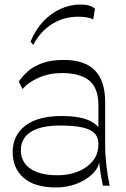

<svg xmlns="http://www.w3.org/2000/svg" viewBox="-20 -821 559 849"><path d="M435 0Q426 -40 420.5 -85Q415 -130 415 -162V-356Q415 -432 374.5 -465Q334 -498 253 -498Q198 -498 150.5 -477Q103 -456 80 -427L63 -460Q78 -483 102.5 -505Q127 -527 166 -541.5Q205 -556 261 -556Q356 -556 400.5 -509Q445 -462 445 -371V-179Q445 -136 450.5 -89Q456 -42 465 0ZM230 8Q132 8 84 -35Q36 -78 36 -148Q36 -222 91.5 -265Q147 -308 253 -308Q335 -308 379 -286Q423 -264 425 -232L422 -126Q421 -84 391 -54Q361 -24 317.5 -8Q274 8 230 8ZM235 -46Q282 -46 322.5 -61.5Q363 -77 389 -107.5Q415 -138 415 -182Q416 -212 399 -230.5Q382 -249 344.5 -257.5Q307 -266 245 -266Q186 -266 147.5 -252.5Q109 -239 90.5 -214.5Q72 -190 72 -156Q72 -124 89.5 -99Q107 -74 143.5 -60Q180 -46 235 -46ZM127 -622 115 -637Q137 -690 171.5 -726.5Q206 -763 248.5 -782Q291 -801 335 -801Q381 -801 400 -782L392 -735Q379 -742 362.5 -744.5Q346 -747 325 -747Q261 -747 209 -714Q157 -681 127 -622Z"/></svg>

Font: Savate ExtraLight
Style: Regular
Weight: 200
Designer: Max Esnée
Foundry: Plomb Type
Version: Version 2.000